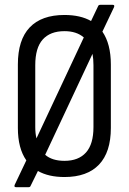

<svg xmlns="http://www.w3.org/2000/svg" viewBox="-20 -725 533 795"><path d="M46 50Q37 50 41 40L89 -61Q54 -111 54 -195V-458Q54 -560 103 -611.5Q152 -663 247 -663Q313 -663 357 -638L386 -699Q388 -705 395 -705H447Q456 -705 452 -695L404 -594Q439 -543 439 -458V-195Q439 -95 390 -43.5Q341 8 247 8Q181 8 137 -17L107 44Q105 50 99 50ZM126 -199Q126 -173 131 -152L327 -570Q297 -596 247 -596Q188 -596 157 -561.5Q126 -527 126 -455ZM247 -59Q305 -59 336 -93.5Q367 -128 367 -199V-455Q367 -481 363 -502L167 -84Q196 -59 247 -59Z"/></svg>

Font: Sofia Sans Cond
Style: Regular
Weight: 400
Width: 3
Designer: Botio Nikoltchev, Ani Petrova
Foundry: lettersoup
Version: Version 4.100; ttfautohint (v1.8.3)